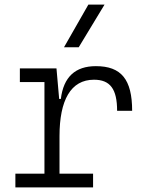

<svg xmlns="http://www.w3.org/2000/svg" viewBox="-20 -815 626 835"><path d="M238.8 -222.7C238.8 -379.4 287.6 -468.3 388.7 -468.3C459 -468.3 489.3 -428.2 489.3 -333H554.7C554.7 -469.7 507.3 -527.3 397 -527.3C307.1 -527.3 256.3 -480 244.6 -384.8H237.3L225.6 -517.6H66.4V-458H173.3V-59.6H46.9V0H384.8V-59.6H238.8ZM258.3 -609.4H322.3L434.6 -794.9H364.3Z"/></svg>

Font: Cascadia Mono Light
Style: Regular
Weight: 300
Monospace: yes
Designer: Aaron Bell
Foundry: Saja Typeworks
Version: Version 2404.023